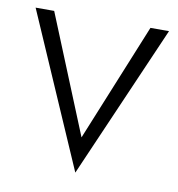

<svg xmlns="http://www.w3.org/2000/svg" viewBox="-62 -517 556 601"><g transform="rotate(10 216.0 -216.5)"><path d="M4 -460H63L216 -85L369 -460H428L216 27Z"/></g></svg>

Font: Jost* Light
Style: Regular
Weight: 300
Version: Version 3.7